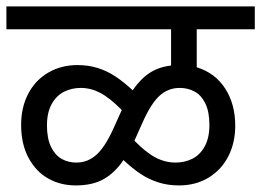

<svg xmlns="http://www.w3.org/2000/svg" viewBox="-20 -642 815 599"><path d="M359.9 -298.8Q322.3 -336.9 292.7 -352.3Q263.2 -367.7 231.9 -367.7Q203.6 -367.7 179.7 -355.7Q155.8 -343.8 141.1 -317.1Q126.5 -290.5 126.5 -250.5Q126.5 -210 139.2 -183.8Q151.9 -157.7 172.4 -146.2Q192.9 -134.8 218.3 -134.8Q253.4 -134.8 280.5 -158.9Q307.6 -183.1 333.5 -240.2ZM399.4 -203.1Q435.5 -166 465.6 -150.4Q495.6 -134.8 527.8 -134.8Q556.2 -134.8 580.1 -146.7Q604 -158.7 618.7 -185.3Q633.3 -211.9 633.3 -252Q633.3 -293 620.8 -318.8Q608.4 -344.7 587.4 -356.2Q566.4 -367.7 540.5 -367.7Q504.9 -367.7 478.3 -343.8Q451.7 -319.8 425.8 -262.2ZM593.8 -432.1Q650.9 -414.6 682.4 -366Q713.9 -317.4 713.9 -249.5Q713.9 -196.8 692.4 -154.5Q670.9 -112.3 630.9 -87.9Q590.8 -63.5 538.1 -63.5Q503.4 -63.5 473.9 -73Q444.3 -82.5 419.2 -99.1Q394 -115.7 365.2 -142.6Q338.9 -103.5 304 -83.5Q269 -63.5 216.3 -63.5Q168.9 -63.5 130.6 -85Q92.3 -106.4 69.1 -149.4Q45.9 -192.4 45.9 -252.4Q45.9 -307.6 68.4 -350.1Q90.8 -392.6 131.1 -415.8Q171.4 -439 221.7 -439Q255.9 -439 284.7 -429.9Q313.5 -420.9 338.6 -404.5Q363.8 -388.2 394 -360.4Q418 -395.5 446.5 -414.3Q475.1 -433.1 513.7 -437.5V-550.8H0V-622.1H774.9V-550.8H593.8Z"/></svg>

Font: NotoSans
Style: Regular
Weight: 400
Designer: Monotype Design team
Foundry: Monotype Imaging Inc.
Version: Version 1.04; ttfautohint (v1.4.1)